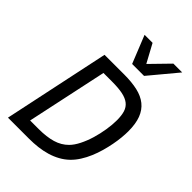

<svg xmlns="http://www.w3.org/2000/svg" viewBox="-267 -1041 1151 1151"><g transform="rotate(45 309.0 -465.0)"><path d="M595.2 -452.1Q595.2 -428.2 592.3 -397.9Q589.4 -367.7 583 -334.5Q576.7 -301.3 566.9 -266.6Q557.1 -231.9 543.2 -199Q529.3 -166 510.7 -136.7Q492.2 -107.4 469.2 -85Q444.8 -61.5 415 -45.2Q385.3 -28.8 351.6 -18.8Q317.9 -8.8 281 -4.4Q244.1 0 205.1 0H26.9L169.9 -675.8H336.9Q400.9 -675.8 449.2 -664.8Q497.6 -653.8 530 -627.7Q562.5 -601.6 578.9 -558.6Q595.2 -515.6 595.2 -452.1ZM206.1 -82Q272.5 -82 320.6 -96.2Q368.7 -110.4 401.9 -144Q423.8 -166 442.1 -202.4Q460.4 -238.8 473.1 -281.2Q485.8 -323.7 492.9 -368.2Q500 -412.6 500 -451.2Q500 -491.2 491.5 -518.6Q482.9 -545.9 461.7 -562.7Q440.4 -579.6 404.8 -586.9Q369.1 -594.2 314.9 -594.2H242.2L132.8 -82ZM322.8 -930.2 385.7 -814 499 -930.2H573.7L426.8 -753.9H325.7L254.9 -930.2Z"/></g></svg>

Font: Lorenzo Sans
Style: Italic
Weight: 400
Italic angle: -12°
Foundry: Intel Corporation
Version: Version 1.00; ttfautohint (v1.5)